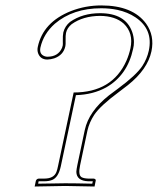

<svg xmlns="http://www.w3.org/2000/svg" viewBox="-20 -678 575 700"><path d="M532.2 -491.2Q518.1 -424.8 446.3 -367.7Q435.5 -358.9 413.1 -342.3Q345.7 -292.5 323.2 -258.8Q305.7 -231.9 298.8 -202.1L272 -75.2Q264.2 -39.6 277.8 -31.7Q286.6 -27.3 301.8 -26.9H321.8Q329.6 -25.4 329.1 -20L324.7 2Q323.7 2 217.8 0L106.4 2L110.8 -19Q113.8 -26.4 121.6 -26.9H141.6Q176.8 -26.9 186 -51.8Q189 -59.6 191.9 -74.2L248.5 -340.8Q389.2 -340.8 440.9 -456.5Q450.7 -479 455.6 -502Q467.3 -557.1 431.2 -591.8Q400.4 -619.6 344.7 -620.1Q282.7 -619.6 241.2 -589.8Q224.6 -576.2 220.7 -558.1Q218.8 -548.8 219.2 -530.8Q219.7 -515.6 218.3 -509.8Q211.4 -477.1 177.7 -465.3Q165.5 -461.4 152.8 -460.9Q127 -460.9 118.7 -484.4Q115.2 -495.1 117.7 -506.8Q136.7 -597.2 238.8 -637.7Q291.5 -658.2 349.1 -658.2Q463.9 -658.2 512.7 -591.8Q543.9 -547.9 532.2 -491.2ZM522.5 -493.2Q539.1 -570.8 474.1 -614.7Q445.8 -633.8 407.7 -642.1Q379.9 -647.9 349.1 -647.9Q246.1 -647.9 179.7 -591.3Q138.7 -554.7 127.4 -504.9Q122.1 -480 143.6 -472.7Q148.4 -471.2 152.8 -471.2Q191.9 -471.2 206.1 -503.4Q208 -508.3 208.7 -512.2Q209.5 -516.1 209 -527.8Q208.5 -548.8 210.9 -560.1Q216.8 -583 235.4 -598.1Q280.8 -629.9 344.7 -629.9Q437.5 -629.9 461.9 -561.5Q468.3 -543.5 468.3 -524.4Q468.3 -511.7 465.3 -500Q444.8 -403.8 367.2 -359.4Q319.3 -333 256.8 -331.1L201.7 -71.8Q192.9 -31.2 170.4 -22Q158.2 -17.1 141.6 -17.1H121.6L120.6 -16.6L119.1 -8.3Q182.6 -9.8 217.8 -9.8Q253.9 -9.8 316.4 -8.3L318.4 -17.1H301.8Q259.3 -18.6 258.3 -51.3Q258.8 -61 262.2 -77.1L289.1 -204.1Q303.7 -272 377 -330.1Q387.7 -338.4 409.7 -354.5Q476.6 -403.8 499 -437.5Q516.1 -463.9 522.5 -493.2Z"/></svg>

Font: Linux Biolinum Outline O
Style: Italic
Weight: 400
Italic angle: -12°
Designer: Philipp H. Poll
Foundry: Philipp H. Poll
Version: Version 0.6.2